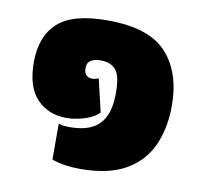

<svg xmlns="http://www.w3.org/2000/svg" viewBox="-61 -530 645 610"><g transform="rotate(10 261.5 -225.0)"><path d="M235 15Q212 15 189 12Q166 9 143 1V-115Q151 -112 160 -111Q169 -110 179 -110Q220 -110 248 -123Q276 -136 290.5 -165Q305 -194 305 -243Q305 -299 288 -317.5Q271 -336 241 -336Q220 -336 208 -328.5Q196 -321 196 -303Q196 -289 203 -281.5Q210 -274 223 -274Q229 -274 234 -275.5Q239 -277 243 -279L268 -173Q254 -157 223.5 -147Q193 -137 163 -137Q105 -137 68 -175.5Q31 -214 31 -294Q31 -377 79 -421Q127 -465 239 -465Q373 -465 430 -403Q487 -341 487 -233Q487 -160 461.5 -104Q436 -48 380.5 -16.5Q325 15 235 15Z"/></g></svg>

Font: Noto Sans Thai Black
Style: Regular
Weight: 900
Version: Version 2.001